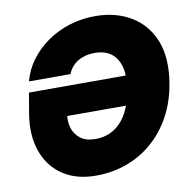

<svg xmlns="http://www.w3.org/2000/svg" viewBox="-82 -819 911 912"><g transform="rotate(-10 373.0 -363.5)"><path d="M309.6 9.8Q213.4 9.8 148.7 -34.2Q84 -78.1 56.9 -155.8Q29.8 -233.4 45.9 -333L63 -434.1H604L580.6 -293H188L223.6 -298.8Q218.3 -266.1 228 -234.6Q237.8 -203.1 264.4 -182.6Q291 -162.1 336.4 -162.1Q387.2 -162.1 425.8 -186.3Q464.4 -210.4 489.5 -255.9Q514.6 -301.3 525.4 -365.2Q535.6 -428.2 524.7 -473.1Q513.7 -518.1 482.9 -541.7Q452.1 -565.4 401.9 -565.4Q378.4 -565.4 358.2 -560.1Q337.9 -554.7 321.3 -544.7Q304.7 -534.7 292.2 -519.8Q279.8 -504.9 272.5 -486.3H72.3Q86.9 -541.5 121.1 -587.4Q155.3 -633.3 203.9 -667Q252.4 -700.7 311.3 -719Q370.1 -737.3 435.1 -737.3Q533.2 -737.3 606.7 -693.8Q680.2 -650.4 714.1 -566.7Q748 -482.9 728 -362.3Q713.9 -275.9 676.8 -207.3Q639.6 -138.7 584.2 -90.1Q528.8 -41.5 459 -15.9Q389.2 9.8 309.6 9.8Z"/></g></svg>

Font: Inter 16pt Black
Style: Italic
Weight: 900
Italic angle: -9.3988°
Version: Version 4.001;git-66647c0bb